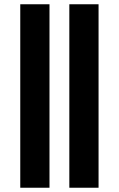

<svg xmlns="http://www.w3.org/2000/svg" viewBox="-20 -880 557 900"><path d="M75 0H212V-860H75ZM305 0H442V-860H305Z"/></svg>

Font: Sztylet
Style: Bd
Weight: 700
Foundry: Cannot Into Space Fonts, PlusOne Fonts
Version: Version 0.12